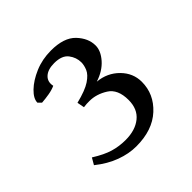

<svg xmlns="http://www.w3.org/2000/svg" viewBox="-105 -696 511 511"><g transform="rotate(-45 151.0 -440.5)"><path d="M263.7 -381.3Q263.7 -335.4 228.3 -302.7Q192.9 -270 131.8 -270Q104 -270 74.7 -280.8Q45.4 -291.5 16.6 -314.5L27.3 -333Q56.2 -314.9 77.9 -308.6Q99.6 -302.2 123.5 -302.2Q160.2 -302.2 182.4 -320.1Q204.6 -337.9 204.6 -372.1Q204.6 -412.6 179.7 -428.2Q154.8 -443.8 128.9 -443.8Q120.1 -443.8 118.4 -443.6Q116.7 -443.4 106.9 -442.4L103 -462.9Q140.6 -472.2 158.2 -483.9Q175.8 -495.6 181.2 -508.3Q186.5 -521 186.5 -531.7Q186.5 -550.3 174.6 -565.9Q162.6 -581.5 133.8 -581.5Q109.9 -581.5 97.7 -570.3Q85.4 -559.1 89.4 -540.5Q78.6 -535.6 64.5 -533.2Q50.3 -530.8 36.6 -529.8L27.8 -538.6Q27.8 -553.7 45.2 -570.6Q62.5 -587.4 90.6 -599.4Q118.7 -611.3 151.4 -611.3Q200.2 -611.3 222.7 -587.6Q245.1 -564 245.1 -536.6Q245.1 -516.6 227.3 -496.3Q209.5 -476.1 179.2 -466.3Q215.3 -462.9 239.5 -438.5Q263.7 -414.1 263.7 -381.3Z"/></g></svg>

Font: Dai Banna SIL Light
Style: Regular
Weight: 300
Designer: Victor Gaultney
Foundry: SIL International
Version: Version 4.000